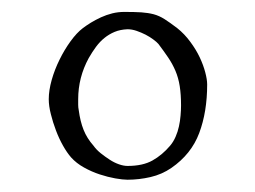

<svg xmlns="http://www.w3.org/2000/svg" viewBox="-20 -720 424 319"><path d="M110.8 -537.1Q113.3 -518.1 118.9 -504.2Q124.5 -490.2 135.3 -478Q140.1 -471.2 147.5 -465.3Q154.8 -459.5 162.4 -454.6Q169.9 -449.7 177.7 -447Q185.5 -444.3 191.9 -444.3Q217.3 -444.3 233.4 -453.4Q249.5 -462.4 262.7 -478Q268.1 -484.4 271.7 -492.7Q275.4 -501 277.3 -510Q279.3 -519 280 -528.1Q280.8 -537.1 280.8 -544.9Q280.8 -563 278.6 -576.9Q276.4 -590.8 271.5 -602.3Q266.6 -613.8 259.5 -624.3Q252.4 -634.8 243.2 -647Q240.2 -650.4 234.6 -654.5Q229 -658.7 221.9 -662.4Q214.8 -666 207 -668.7Q199.2 -671.4 191.9 -671.4Q179.7 -670.9 170.4 -667Q161.1 -663.1 153.6 -657Q146 -650.9 139.6 -642.3Q133.3 -633.8 127.4 -623.5Q109.9 -591.3 109.9 -555.2Q109.9 -550.3 109.9 -545.9Q109.9 -541.5 110.8 -537.1ZM61 -555.2Q61 -569.8 65.9 -587.2Q70.8 -604.5 78.9 -620.8Q86.9 -637.2 97.2 -651.4Q107.4 -665.5 117.7 -673.3Q123.5 -677.7 131.1 -682.4Q138.7 -687 147.7 -691.2Q156.7 -695.3 166.5 -697.8Q176.3 -700.2 186.5 -700.2Q203.6 -700.2 214.8 -699.5Q226.1 -698.7 235.4 -696.3Q244.6 -693.8 253.4 -688.2Q262.2 -682.6 274.4 -673.3Q286.6 -663.6 296.1 -650.6Q305.7 -637.7 311.8 -624.8Q317.9 -611.8 321 -599.9Q324.2 -587.9 324.2 -579.6Q324.2 -534.2 311 -499Q297.9 -463.9 264.6 -440.9Q249 -430.2 230 -425.8Q210.9 -421.4 191.9 -421.4Q184.1 -421.4 171.6 -423.6Q159.2 -425.8 145.8 -430.2Q132.3 -434.6 119.6 -441.7Q106.9 -448.7 98.1 -458.5Q91.3 -466.3 84.7 -478Q78.1 -489.7 73 -503.2Q67.9 -516.6 64.5 -530.3Q61 -543.9 61 -555.2Z"/></svg>

Font: IM FELL French Canon SC
Style: Regular
Weight: 400
Designer: Igino Marini
Foundry: Igino Marini
Version: 3.00